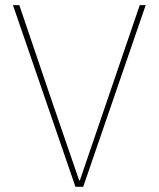

<svg xmlns="http://www.w3.org/2000/svg" viewBox="-20 -718 610 738"><path d="M270 0 29.8 -698.2H54.2L183.1 -318.8L284.2 -24.9H287.1L517.1 -698.2H540L299.8 0Z"/></svg>

Font: Anuphan Thin
Style: Regular
Weight: 250
Designer: Mike Abbink, Paul van der Laan, Pieter van Rosmalen, Mint Tantisuwanna
Foundry: Bold Monday; Cadson Demak
Version: Version 3.002;hotconv 1.0.109;makeotfexe 2.5.65596